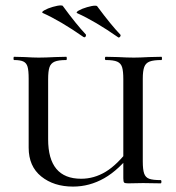

<svg xmlns="http://www.w3.org/2000/svg" viewBox="-20 -678 651 710"><path d="M371 -456Q368 -456 368 -462Q368 -468 371 -468L415 -467Q451 -465 475 -465Q496 -465 532 -467L577 -468Q579 -468 579 -462Q579 -456 577 -456Q548 -456 533.5 -450.5Q519 -445 513.5 -430.5Q508 -416 508 -387V-81Q508 -51 513 -36.5Q518 -22 531.5 -17Q545 -12 574 -12Q577 -12 577 -6Q577 0 574 0L509 -1L454 0Q442 0 439 -3Q436 -6 436 -19V-385Q436 -415 431.5 -429.5Q427 -444 413.5 -450Q400 -456 371 -456ZM250 12Q179 12 132.5 -25.5Q86 -63 86 -132V-387Q86 -417 82 -431Q78 -445 66.5 -450.5Q55 -456 32 -456Q30 -456 30 -462Q30 -468 32 -468L71 -467Q103 -465 123 -465Q147 -465 185 -467L225 -468Q227 -468 227 -462Q227 -456 225 -456Q196 -456 182 -450Q168 -444 163 -429.5Q158 -415 158 -385V-163Q158 -17 280 -17Q328 -17 371 -43Q414 -69 459 -129L472 -118Q420 -50 365.5 -19Q311 12 250 12ZM266 -629Q259 -632 271 -639Q283 -646 302 -651.5Q321 -657 332 -657Q339 -657 340 -654Q392 -584 425 -550Q426 -549 426 -547Q426 -544 423 -541Q420 -538 417 -540Q331 -600 266 -629ZM138 -630Q132 -633 144 -640Q156 -647 175 -652.5Q194 -658 205 -658Q212 -658 213 -655Q262 -588 297 -551Q298 -550 298 -548Q298 -544 295.5 -541.5Q293 -539 289 -541Q203 -601 138 -630Z"/></svg>

Font: Cormorant Unicase Medium
Style: Regular
Weight: 500
Designer: Christian Thalmann (Catharsis Fonts)
Foundry: Catharsis Fonts
Version: Version 4.000